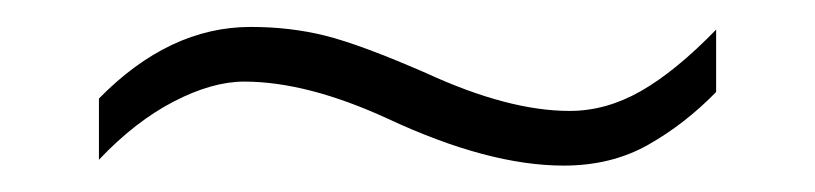

<svg xmlns="http://www.w3.org/2000/svg" viewBox="-20 -425 611 144"><path d="M163.1 -363.8Q139.2 -363.8 110.4 -348.9Q81.5 -334 54.2 -305.2V-351.1Q106.9 -404.8 168 -404.8Q197.8 -404.8 224.1 -398.2Q250.5 -391.6 299.8 -370.1Q361.3 -341.8 407.2 -341.8Q434.6 -341.8 460.7 -356.7Q486.8 -371.6 517.1 -402.8V-356Q493.7 -332 466.1 -316.4Q438.5 -300.8 402.8 -300.8Q346.2 -300.8 271 -335.9Q210.4 -363.8 163.1 -363.8Z"/></svg>

Font: Zoram GWeb Light
Style: Regular
Weight: 300
Foundry: Ascender Corporation
Version: Version 1.000